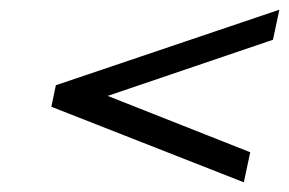

<svg xmlns="http://www.w3.org/2000/svg" viewBox="-20 -438 596 396"><path d="M202.1 -240.2 496.1 -124 482.9 -62 85.9 -217.8 95.2 -262.2 556.2 -418 543 -356Z"/></svg>

Font: Linux Libertine G
Style: Bold Italic
Weight: 700
Italic angle: -11.5°
Designer: Philipp H. Poll
Foundry: Philipp H. Poll
Version: Version 4.1.0